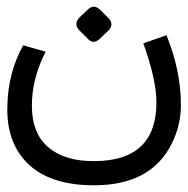

<svg xmlns="http://www.w3.org/2000/svg" viewBox="-20 -389 559 572"><path d="M519 -76Q519 -16 492 38Q431 163 260 163Q136 163 70 105Q-2 41 2 -74Q4 -173 49 -254L116 -235Q74 -153 75 -71Q76 8 122 48Q172 92 262 91Q446 90 446 -84Q446 -151 407 -260L476 -284Q519 -178 519 -76ZM278.8 -359.4 302.3 -335.8Q321.6 -316.6 302.3 -297.3L277.7 -273.8Q258.4 -255.6 242.4 -272.7L217.8 -297.3Q197.5 -316.6 216.7 -336.9L240.3 -359.4Q259.5 -378.6 278.8 -359.4Z"/></svg>

Font: Vazir Code
Style: Code
Weight: 400
Foundry: DejaVu fonts team - Redesigned by Saber Rastikerdar
Version: Version 1.1.2